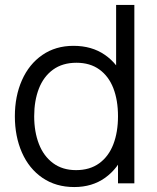

<svg xmlns="http://www.w3.org/2000/svg" viewBox="-20 -740 632 775"><path d="M40 -270.7Q40 -351.7 68.6 -416.3Q97.2 -481 150.8 -518Q204.3 -555 276.7 -555Q350.7 -555 403.4 -518.5Q456.2 -482 483.1 -417.7Q510 -353.3 510 -270.7Q510 -188.8 483.1 -124.2Q456.2 -59.5 404.1 -22.2Q352 15 279.7 15Q205.7 15 151.4 -22.1Q97.2 -59.2 68.6 -124.2Q40 -189.2 40 -270.7ZM456.3 -270.7Q456.3 -335.2 437.6 -383.7Q418.8 -432.2 381.2 -459.4Q343.5 -486.7 288.7 -486.7Q232.3 -486.7 194 -458.8Q155.7 -430.8 136.8 -382Q118 -333.2 118 -270.7Q118 -208 137.1 -158.8Q156.2 -109.7 194.2 -81.5Q232.2 -53.3 287 -53.3Q342.7 -53.3 380.7 -81Q418.7 -108.7 437.5 -157.7Q456.3 -206.7 456.3 -270.7ZM456.3 -406.7H448.7V-720H522.3V0H456.3Z"/></svg>

Font: Tap Sans
Style: Regular
Weight: 400
Designer: Tap Payments
Foundry: Tap Payments
Version: Version 1.001;Glyphs 3.1.2 (3151)